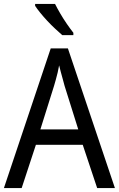

<svg xmlns="http://www.w3.org/2000/svg" viewBox="-20 -964 610 984"><path d="M478 0 404 -222H164L91 0H0L240 -716H328L569 0ZM311 -524Q308 -536 302.5 -555.5Q297 -575 291.5 -595.5Q286 -616 283 -629Q280 -611 275.5 -592Q271 -573 266 -555.5Q261 -538 257 -524L187 -301H381ZM262 -944Q273 -922 289 -894.5Q305 -867 323 -841Q341 -815 356 -796V-784H299Q283 -798 262.5 -817Q242 -836 222 -857.5Q202 -879 185.5 -899.5Q169 -920 160 -934V-944Z"/></svg>

Font: Noto Sans Hebrew SemiCondensed
Style: Regular
Weight: 400
Width: 4
Designer: Monotype Design Team
Foundry: Monotype Imaging Inc.
Version: Version 2.003